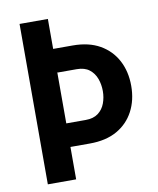

<svg xmlns="http://www.w3.org/2000/svg" viewBox="-81 -775 691 838"><g transform="rotate(-10 264.5 -355.5)"><path d="M63 -710.9H188.5V0H63ZM109.9 -578.1H274.4Q346.2 -578.1 395.3 -550Q444.3 -522 470.2 -472.9Q496.1 -423.8 496.1 -360.4Q496.1 -297.4 470.2 -248.3Q444.3 -199.2 395.3 -171.4Q346.2 -143.6 274.4 -143.6H171.9V-248H274.4Q309.1 -248 330.1 -263.9Q351.1 -279.8 360.6 -305.4Q370.1 -331.1 370.1 -359.4Q370.1 -388.7 360.6 -414.6Q351.1 -440.4 330.1 -456.8Q309.1 -473.1 274.4 -473.1H189.9Z"/></g></svg>

Font: Roboto Condensed SemiBold
Style: Regular
Weight: 600
Designer: Christian Robertson
Foundry: Google
Version: Version 3.008; 2023